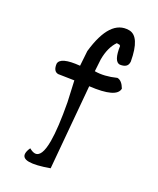

<svg xmlns="http://www.w3.org/2000/svg" viewBox="-165 -503 600 729"><g transform="rotate(30 135.0 -138.5)"><path d="M175 -450Q222 -450 240 -350V-346Q240 -323 209 -319Q184 -319 175 -381L171 -384H159Q137 -352 137 -300L140 -250Q180 -250 227 -271Q246 -271 262 -244Q262 -203 150 -190L179 153Q124 173 95.5 173Q67 173 67 152Q67 141 74 126Q88 134 98 134Q128 134 128 63Q128 6 109 -96L90 -181L25 -171Q4 -171 0 -202Q0 -232 81 -240L77 -302Q93 -450 175 -450Z"/></g></svg>

Font: Just Me Again Down Here
Style: Regular
Weight: 400
Designer: Kimberly Geswein
Foundry: Kimberly Geswein
Version: Version 1.002 2007